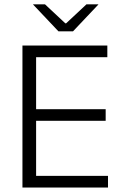

<svg xmlns="http://www.w3.org/2000/svg" viewBox="-20 -844 558 864"><path d="M81 0V-639H142.5V0ZM100 0V-52.5H466V0ZM116 -300.5V-352.5H455.5V-300.5ZM99 -586.5V-639H463V-586.5ZM243 -703 129 -823.5V-824.5H182.5L274 -739H277.5L369 -824.5H422.5V-823.5L308.5 -703Z"/></svg>

Font: Anek Latin Light
Style: Regular
Weight: 300
Designer: Yesha Goshar
Foundry: Ek Type
Version: Version 1.003